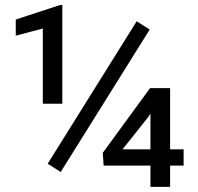

<svg xmlns="http://www.w3.org/2000/svg" viewBox="-20 -729 772 749"><path d="M223.1 -709.5V-324.2H147V-617.7L41.5 -589.8V-652.8L214.4 -709.5ZM564 -613.8 216.8 -58.1 166 -90.3 513.2 -646ZM696.3 -146.5V-83H384.3L380.9 -132.8L565.4 -385.3H626L559.1 -273.4L458 -146.5ZM643.6 -385.3V0H566.9V-385.3Z"/></svg>

Font: RobotoDEMO
Style: Regular
Weight: 400
Designer: Christian Robertson
Foundry: Google
Version: Version 2.136